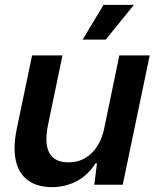

<svg xmlns="http://www.w3.org/2000/svg" viewBox="-20 -760 648 790"><path d="M40 -150Q40 -187 49 -230L112 -532H237L177 -243Q171 -213 171 -188Q171 -92 262 -92Q317 -92 355.5 -128.5Q394 -165 408 -228L471 -532H596L485 0H368L379 -88H373Q341 -38 294.5 -14Q248 10 194 10Q120 10 80 -31Q40 -72 40 -150ZM406 -740H531L415 -597H320Z"/></svg>

Font: Mona Sans SemiBold
Style: Italic
Weight: 600
Italic angle: -11.7°
Designer: Deni Anggara
Foundry: GitHub
Version: Version 2.000